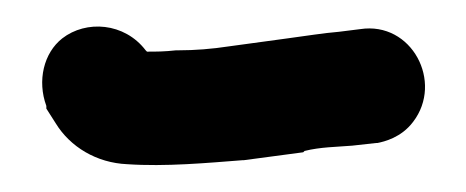

<svg xmlns="http://www.w3.org/2000/svg" viewBox="-20 -380 352 145"><path d="M113 -342C104 -341 98 -341 91 -341L90 -342C74 -363 45 -365 27 -351C13 -340 8 -319 15 -300V-298L22 -287C33 -269 53 -257 76 -256C105 -254 137 -257 163 -259H164L209 -265L210 -266C222 -269 234 -269 246 -270L264 -272H265C270 -273 283 -276 292 -288C315 -318 291 -364 252 -358L236 -356C224 -355 212 -353 197 -351L153 -345C140 -343 127 -342 115 -342Z"/></svg>

Font: Stray Cat
Style: Blk
Weight: 900
Version: Version 1.0